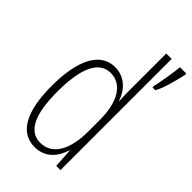

<svg xmlns="http://www.w3.org/2000/svg" viewBox="-233 -839 928 928"><g transform="rotate(45 231.5 -375.0)"><path d="M196 10C271 10 310 -45 326 -98H328L334 0H363V-760H326V-506C326 -484 327 -463 328 -437H326C311 -487 268 -539 198 -539C101 -539 45 -441 45 -258C45 -83 96 10 196 10ZM463 -750V-760H420C418 -732 401 -627 395 -610V-597H414C434 -628 455 -713 463 -750ZM201 -24C118 -24 84 -109 84 -258C84 -420 124 -504 203 -504C281 -504 326 -428 326 -307V-226C326 -102 281 -24 201 -24Z"/></g></svg>

Font: Noto Sans Armenian ExtraCondensed ExtraLight
Style: Regular
Weight: 200
Width: 2
Designer: Monotype Design Team
Foundry: Monotype Imaging Inc.
Version: Version 2.008